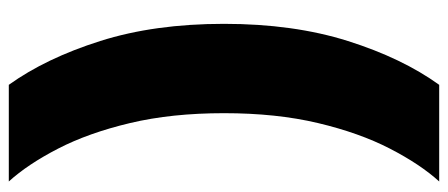

<svg xmlns="http://www.w3.org/2000/svg" viewBox="-318 -514 1042 447"><g transform="rotate(90 203.5 -291.0)"><path d="M244 -291Q244 -169 267 -72.2Q290 24.5 326.5 95.2Q363 166 403 210H178Q116 123.5 76 -2.8Q36 -129 36 -291Q36 -453 76 -579.5Q116 -706 178 -792H403Q363 -748 326.5 -677.2Q290 -606.5 267 -509.8Q244 -413 244 -291Z"/></g></svg>

Font: Hepta Slab Black
Style: Regular
Weight: 900
Designer: Michael LaGattuta
Foundry: Michael LaGattuta
Version: Version 1.102